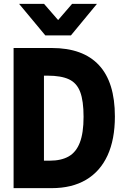

<svg xmlns="http://www.w3.org/2000/svg" viewBox="-20 -976 640 996"><path d="M208 0 164.5 -142.5H238Q297.5 -142.5 336.2 -164.5Q375 -186.5 394.2 -236.5Q413.5 -286.5 413.5 -370Q413.5 -452.5 396 -499Q378.5 -545.5 337.8 -564.5Q297 -583.5 227.5 -583.5H161.5L208 -727H248.5Q410.5 -727 493.2 -638.2Q576 -549.5 576 -372Q576 -252.5 537.8 -169.5Q499.5 -86.5 426.2 -43.2Q353 0 248 0ZM50.5 0V-727H208V0ZM215 -792.5 79 -956H208.5L281.5 -872L354 -956H483L348 -792.5Z"/></svg>

Font: Spline Sans Mono
Style: Regular
Weight: 400
Monospace: yes
Designer: Eben Sorkin, Mirko Velimirovic
Foundry: Sorkin Type
Version: Version 1.004